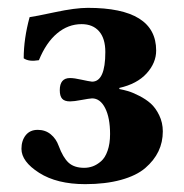

<svg xmlns="http://www.w3.org/2000/svg" viewBox="-20 -464 474 494"><path d="M199.2 9.8Q126.5 9.8 80.8 -19.3Q35.2 -48.3 35.2 -81.1Q35.2 -102.1 46.1 -116Q57.1 -129.9 77.1 -129.9Q96.7 -129.9 110.6 -118.4Q124.5 -106.9 130.9 -88.9Q142.1 -58.6 156.5 -45.4Q170.9 -32.2 196.8 -32.2Q208 -32.2 218.8 -36.1Q229.5 -40 240 -49.1Q250.5 -58.1 256.8 -76.2Q263.2 -94.2 263.2 -119.1Q263.2 -161.1 250.5 -186Q237.8 -210.9 216.8 -210.9Q209 -210.4 189.7 -206.8Q170.4 -203.1 160.2 -203.1Q146 -203.1 139.9 -210Q133.8 -216.8 133.8 -231.9Q133.8 -263.2 160.2 -263.2Q170.9 -263.2 189.5 -259Q208 -254.9 216.8 -253.9Q251 -253.9 251 -330.1Q251 -365.2 234.9 -383.5Q218.8 -401.9 189.9 -401.9Q155.3 -401.9 127 -378.2Q98.6 -354.5 80.1 -309.1Q54.2 -304.7 41 -314Q41 -364.3 56.2 -419.9Q68.8 -421.4 121.3 -432.6Q173.8 -443.8 206.1 -443.8Q381.8 -443.8 381.8 -334Q381.8 -302.2 357.2 -275.1Q332.5 -248 287.1 -237.8V-234.9Q297.9 -232.9 309.6 -229.5Q321.3 -226.1 338.1 -217.5Q355 -209 367.7 -197.8Q380.4 -186.5 389.6 -167.5Q398.9 -148.4 398.9 -126Q398.9 -98.1 387.7 -74.7Q376.5 -51.3 353.8 -31.7Q331.1 -12.2 291.3 -1.2Q251.5 9.8 199.2 9.8Z"/></svg>

Font: Common Serif
Style: Bold
Weight: 700
Designer: Philipp H. Poll, Khaled Hosny
Foundry: Stefan Peev, Context Ltd.
Version: Version 1.026